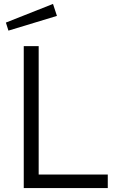

<svg xmlns="http://www.w3.org/2000/svg" viewBox="-20 -958 602 978"><path d="M250 -938 10 -843 23 -802 270 -877ZM101 -723V0H529V-69H177V-723Z"/></svg>

Font: United Sans Light
Style: Regular
Weight: 300
Designer: Pablo Impallari, Rodrigo Fuenzalida (Modified by Dan O. Williams)
Version: Version 1.000;PS 001.000;hotconv 1.0.88;makeotf.lib2.5.64775